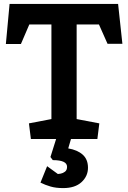

<svg xmlns="http://www.w3.org/2000/svg" viewBox="-20 -711 655 982"><path d="M138 0 128 -80 243 -102V-586H130L87 -486H10L29 -691H584L606 -487H530L486 -586H372V-102L488 -80L478 0ZM303 251Q266 251 238.5 243Q211 235 187 223L221 139L276 179Q279 179 290.5 177Q302 175 312.5 167Q323 159 323 142Q323 108 250 108L238 92L267 0H343L329 48Q376 56 403 80Q430 104 430 147Q430 190 397 220.5Q364 251 303 251Z"/></svg>

Font: Kreon
Style: Bold
Weight: 700
Designer: Julia Petretta
Foundry: Julia Petretta and Eli Heuer
Version: Version 2.002